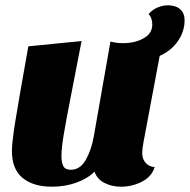

<svg xmlns="http://www.w3.org/2000/svg" viewBox="-20 -685 717 725"><path d="M87 -510 288 -530 255 -360Q229 -228 220.5 -176Q212 -124 212 -96Q212 -72 219 -58Q226 -44 247 -44Q283 -44 304 -81.5Q325 -119 334 -169L397 -528Q420 -522 444 -522Q490 -522 522.5 -540.5Q555 -559 555 -592Q555 -618 541 -632Q555 -648 574.5 -656.5Q594 -665 614 -665Q643 -665 660 -650.5Q677 -636 677 -608Q677 -566 651.5 -529.5Q626 -493 583 -474L522 -149Q517 -122 517 -107Q517 -86 529 -71Q541 -56 564 -54Q553 -18 516 1Q479 20 437 20Q402 20 374 5.5Q346 -9 337 -37Q310 -10 267.5 5Q225 20 176 20Q106 20 65.5 -13Q25 -46 25 -115Q25 -147 38 -228Q51 -309 87 -510Z"/></svg>

Font: Sansita ExtraBold Italic
Style: Regular
Weight: 800
Italic angle: -11°
Designer: Pablo Cosgaya
Foundry: Omnibus-Type
Version: Version 1.006